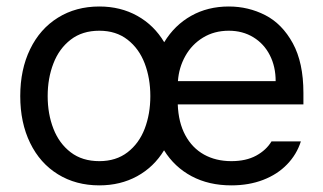

<svg xmlns="http://www.w3.org/2000/svg" viewBox="-20 -557 989 588"><path d="M42 -262.7Q42 -344.2 72.3 -406.5Q102.5 -468.8 157.5 -502.9Q212.4 -537.1 284.2 -537.1Q349.1 -537.1 400.4 -508.5Q451.7 -480 482.9 -427.7Q514.6 -480 565.4 -508.5Q616.2 -537.1 680.7 -537.1Q740.7 -537.1 792.5 -510.5Q844.2 -483.9 876.7 -424.6Q909.2 -365.2 909.2 -272.5V-237.3H524.4Q526.4 -182.1 547.4 -143.1Q568.4 -104 604.7 -83.7Q641.1 -63.5 688.5 -63.5Q733.4 -63.5 764.4 -80.3Q795.4 -97.2 811.5 -124H901.4Q888.7 -84 859.1 -53.5Q829.6 -22.9 785.9 -6.1Q742.2 10.7 688.5 10.7Q619.6 10.7 566.9 -17.3Q514.2 -45.4 482.4 -96.7Q451.2 -45.4 399.9 -17.3Q348.6 10.7 284.2 10.7Q212.4 10.7 157.5 -23.2Q102.5 -57.1 72.3 -119.1Q42 -181.2 42 -262.7ZM440.4 -262.7Q440.4 -317.4 423.1 -362.8Q405.8 -408.2 370.6 -435.5Q335.4 -462.9 284.2 -462.9Q231.9 -462.9 196.5 -435.5Q161.1 -408.2 143.6 -362.8Q126 -317.4 126 -262.7Q126 -208 143.6 -162.8Q161.1 -117.7 196.5 -90.6Q231.9 -63.5 284.2 -63.5Q335.4 -63.5 370.6 -90.6Q405.8 -117.7 423.1 -162.8Q440.4 -208 440.4 -262.7ZM824.2 -308.6Q824.2 -353 806.4 -387.9Q788.6 -422.9 755.9 -442.9Q723.1 -462.9 680.7 -462.9Q636.2 -462.9 601.8 -441.9Q567.4 -420.9 547.6 -385.5Q527.8 -350.1 524.9 -308.6Z"/></svg>

Font: Pretendard Std
Style: Regular
Weight: 400
Designer: Base glyphs from Inter by Rasmus Andersson; Hangeul glyphs from Noto Sans CJK(Source Han Sans) by Jang Soo-young and Kan
Foundry: Kil Hyung-jin
Version: Version 1.309